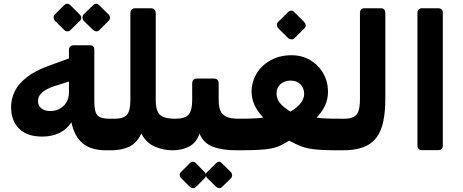

<svg xmlns="http://www.w3.org/2000/svg" viewBox="-20 -794 2465 1022"><path d="M544 6Q466 6 421 -30.5Q376 -67 360 -143Q336 -106 296.5 -86.5Q257 -67 205 -67Q123 -67 81 -109.5Q39 -152 39 -224Q39 -267 58 -307Q77 -347 121.5 -382Q166 -417 240 -444L347 -483V-529Q347 -540 354 -546.5Q361 -553 372 -553H461Q471 -553 476.5 -546.5Q482 -540 482 -530V-254Q482 -198 499 -180Q516 -162 563 -162H589Q596 -162 600 -157Q604 -152 604 -146V-22Q604 6 574 6ZM247 -203Q276 -203 298.5 -215.5Q321 -228 334 -250Q347 -272 347 -300V-360L268 -335Q226 -321 204 -301.5Q182 -282 182 -257Q182 -232 199.5 -217.5Q217 -203 247 -203ZM354 -633Q348 -627 338.5 -627Q329 -627 322 -634L272 -684Q266 -691 265.5 -700Q265 -709 272 -717L322 -767Q329 -774 338 -774Q347 -774 354 -767L404 -717Q412 -710 412.5 -700Q413 -690 405 -683ZM508 -633Q501 -626 492 -627Q483 -628 476 -634L425 -684Q419 -691 419 -700.5Q419 -710 425 -717L476 -767Q483 -774 491.5 -774Q500 -774 507 -767L558 -717Q565 -710 565.5 -700.5Q566 -691 558 -683Z M574 6Q559 6 559 -9V-132Q559 -162 589 -162Q639 -162 656.5 -184Q674 -206 674 -261V-722Q674 -750 700 -750H783Q809 -750 809 -722V-261Q809 -224 818 -202.5Q827 -181 849.5 -171.5Q872 -162 914 -162Q929 -162 929 -147V-24Q929 6 899 6Q849 6 804 -13.5Q759 -33 732 -83Q707 -30 665.5 -12Q624 6 574 6Z M899 6Q884 6 884 -9V-132Q884 -162 914 -162Q965 -162 984 -184Q1003 -206 1003 -260V-348Q1003 -376 1029 -376H1118Q1144 -376 1144 -348V-260Q1144 -226 1153.5 -204Q1163 -182 1186.5 -172Q1210 -162 1253 -162Q1268 -162 1268 -147V-24Q1268 6 1238 6Q1163 6 1113 -13Q1063 -32 1042 -83Q1026 -35 987.5 -14.5Q949 6 899 6ZM1022 202Q1016 208 1007 207.5Q998 207 991 201L943 153Q937 146 936.5 137Q936 128 943 122L991 74Q998 67 1007 67Q1016 67 1022 74L1069 122Q1076 128 1076.5 137.5Q1077 147 1070 154ZM1161 202Q1155 208 1146.5 207.5Q1138 207 1131 201L1082 153Q1076 146 1075.5 137Q1075 128 1082 122L1131 74Q1138 67 1146 67Q1154 67 1160 74L1209 122Q1215 128 1215.5 137.5Q1216 147 1210 154Z M1241 6Q1223 6 1223 -13V-139Q1223 -150 1230 -156Q1237 -162 1247 -162Q1275 -162 1301 -162.5Q1327 -163 1348.5 -164.5Q1370 -166 1381 -168Q1365 -186 1350.5 -207Q1336 -228 1328 -252Q1320 -276 1319 -304Q1319 -358 1346 -402.5Q1373 -447 1421 -473.5Q1469 -500 1531 -500Q1589 -500 1633 -473Q1677 -446 1701.5 -402Q1726 -358 1726 -306Q1726 -267 1710.5 -233Q1695 -199 1665 -168Q1685 -165 1702 -164Q1719 -163 1743 -162.5Q1767 -162 1808 -162Q1815 -162 1820.5 -157Q1826 -152 1826 -144V-29Q1826 6 1789 6Q1731 6 1692.5 4Q1654 2 1626.5 -3Q1599 -8 1574.5 -18.5Q1550 -29 1519 -45Q1494 -30 1472.5 -19.5Q1451 -9 1422.5 -3.5Q1394 2 1351 4Q1308 6 1241 6ZM1526 -200Q1562 -221 1580.5 -245Q1599 -269 1599 -293Q1599 -325 1579.5 -345Q1560 -365 1527 -365Q1495 -365 1473.5 -346.5Q1452 -328 1452 -297Q1452 -267 1471 -244.5Q1490 -222 1526 -200ZM1547 -590Q1541 -584 1531 -584.5Q1521 -585 1514 -591L1461 -644Q1454 -652 1454 -661Q1454 -670 1461 -678L1514 -730Q1521 -737 1530.5 -737.5Q1540 -738 1546 -730L1598 -678Q1616 -659 1600 -643Z M1796 6Q1781 6 1781 -9V-132Q1781 -162 1811 -162Q1842 -162 1861 -171Q1880 -180 1888 -202.5Q1896 -225 1896 -266V-727Q1896 -737 1902.5 -743.5Q1909 -750 1919 -750H2008Q2019 -750 2025 -743.5Q2031 -737 2031 -727V-268Q2031 -201 2020.5 -149Q2010 -97 1984 -62Q1958 -27 1912.5 -10Q1867 7 1796 6Z M2225 5Q2215 5 2208.5 -1.5Q2202 -8 2202 -18V-727Q2202 -737 2208.5 -743.5Q2215 -750 2225 -750H2314Q2325 -750 2331 -743.5Q2337 -737 2337 -727V-18Q2337 -8 2331 -1.5Q2325 5 2314 5Z"/></svg>

Font: Rubik
Style: Bold
Weight: 700
Designer: Hubert and Fischer
Foundry: Hubert and Fischer
Version: Version 2.300;gftools[0.9.30]